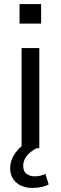

<svg xmlns="http://www.w3.org/2000/svg" viewBox="-20 -728 298 943"><path d="M86 0V-492H173V0ZM76 -612V-708H182V-612ZM139 195Q90 195 60 168.5Q30 142 30 98Q30 58 56.5 21.5Q83 -15 128 -37L160 0Q145 7 129.5 19.5Q114 32 104 49Q94 66 94 86Q94 114 110.5 126Q127 138 150 138Q163 138 176 135.5Q189 133 203 126L219 178Q204 186 184 190.5Q164 195 139 195Z"/></svg>

Font: Nunito Sans 9pt
Style: Regular
Weight: 400
Version: Version 3.101;gftools[0.9.27]